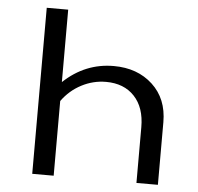

<svg xmlns="http://www.w3.org/2000/svg" viewBox="-49 -708 781 758"><g transform="rotate(5 341.5 -329.0)"><path d="M390 -452Q484 -452 544 -396.5Q604 -341 604 -248V0H519V-221Q519 -299 477.5 -343Q436 -387 365 -387Q314 -387 268 -363Q222 -339 191 -296V0H106V-658H191V-371Q277 -452 390 -452Z"/></g></svg>

Font: EauTestText Medium
Style: Regular
Weight: 500
Designer: Christian Thalmann (Catharsis Fonts)
Version: Version 0.001;PS 000.001;hotconv 1.0.88;makeotf.lib2.5.64775